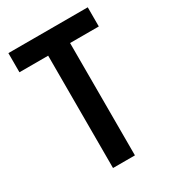

<svg xmlns="http://www.w3.org/2000/svg" viewBox="-175 -808 810 903"><g transform="rotate(-30 230.0 -357.0)"><path d="M289 0V-610H445V-714H14V-610H170V0Z"/></g></svg>

Font: Noto Sans Tamil Condensed SemiBold
Style: Regular
Weight: 600
Width: 3
Designer: Jelle Bosma - Monotype Design Team
Foundry: Monotype Imaging Inc.
Version: Version 2.004